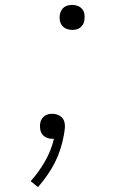

<svg xmlns="http://www.w3.org/2000/svg" viewBox="-20 -558 540 783"><path d="M274 -436Q262 -436 251 -440.5Q240 -445 233 -454Q226 -463 224 -475Q222 -487 224 -499Q226 -508 230.5 -516Q235 -524 242 -529Q249 -534 257.5 -536Q266 -538 274 -538Q287 -538 298 -533.5Q309 -529 316 -520Q323 -511 324.5 -499Q326 -487 324 -475Q323 -466 318.5 -458.5Q314 -451 307 -445.5Q300 -440 291.5 -438Q283 -436 274 -436ZM135 205 105 181Q139 143 164 99Q189 55 200 8Q198 8 196.5 8Q195 8 193 8Q182 8 172.5 4.5Q163 1 156 -6Q149 -13 146 -22.5Q143 -32 143 -43Q143 -46 143 -49Q143 -52 144 -55Q145 -64 149.5 -71.5Q154 -79 161 -84.5Q168 -90 176.5 -92Q185 -94 194 -94Q209 -94 222.5 -86.5Q236 -79 241 -65.5Q246 -52 244.5 -36Q243 -20 240 -5Q235 23 226 51Q217 79 203.5 105.5Q190 132 172.5 157Q155 182 135 205Z"/></svg>

Font: Iosevka Slab Extralight
Style: Italic
Weight: 200
Italic angle: -9°
Monospace: yes
Designer: Belleve Invis
Foundry: Belleve Invis
Version: Version 11.1.1; ttfautohint (v1.8.3)